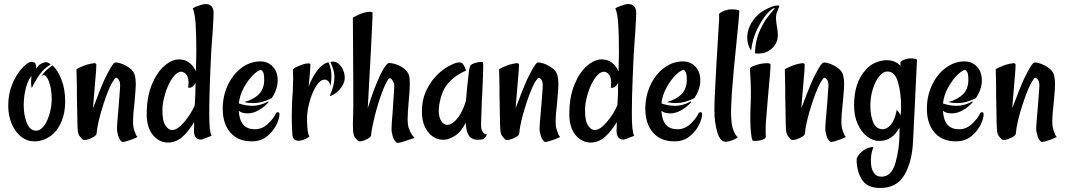

<svg xmlns="http://www.w3.org/2000/svg" viewBox="-20 -685 5247 945"><path d="M20.5 -164.1Q20.5 -221.7 39.1 -267.6Q57.6 -313.5 82 -341.8Q106.4 -370.1 125 -378.9Q130.9 -380.9 133.8 -380.9Q135.7 -380.9 147.5 -377.9Q153.3 -376 154.3 -372.1Q158.2 -363.3 159.2 -346.7Q168 -366.2 187.5 -374Q199.2 -378.9 205.1 -378.9Q213.9 -378.9 226.6 -371.1Q230.5 -368.2 225.6 -365.2Q206.1 -353.5 188.5 -335Q160.2 -301.8 136.7 -252Q134.8 -255.9 133.8 -263.7L132.8 -280.3L134.8 -311.5Q112.3 -284.2 102.5 -229.5Q96.7 -199.2 96.7 -168Q96.7 -117.2 112.3 -79.6Q127.9 -42 156.2 -42Q179.7 -42 197.3 -66.4Q214.8 -90.8 224.6 -127Q234.4 -163.1 234.4 -196.3Q234.4 -232.4 228 -259.3Q221.7 -286.1 212.9 -300.8Q204.1 -315.4 196.3 -315.4Q186.5 -313.5 183.6 -310.5Q203.1 -339.8 238.3 -363.3Q264.6 -339.8 282.7 -293Q300.8 -246.1 300.8 -185.5Q300.8 -128.9 281.7 -84.5Q262.7 -40 227.5 -14.6Q192.4 10.7 147.5 10.7Q113.3 10.7 84 -12.2Q54.7 -35.2 37.6 -75.7Q20.5 -116.2 20.5 -164.1Z M568.4 -1Q561.5 -12.7 556.6 -38.1Q555.7 -42 555.7 -54.7Q555.7 -67.4 561.5 -133.8L563.5 -156.2L565.4 -179.7Q571.3 -253.9 571.3 -264.6Q571.3 -289.1 558.6 -298.8Q550.8 -305.7 545.9 -298.8Q520.5 -268.6 490.2 -175.8Q460 -83 455.1 -26.4Q454.1 -17.6 432.6 -6.8Q411.1 3.9 395.5 3.9Q388.7 3.9 385.7 1L373 -13.7Q363.3 -24.4 362.3 -48.8Q360.4 -82 360.4 -113.3L358.4 -215.8V-254.9L356.4 -344.7Q372.1 -353.5 392.6 -361.3Q401.4 -365.2 409.2 -367.2Q426.8 -372.1 441.4 -374H444.3Q453.1 -374 454.1 -367.2V-362.3L453.1 -338.9L448.2 -280.3L437.5 -152.3L459 -207Q464.8 -224.6 472.7 -242.2L483.4 -268.6Q493.2 -293.9 514.2 -333Q535.2 -372.1 543.9 -376Q550.8 -379.9 573.2 -373Q595.7 -366.2 617.2 -350.6Q638.7 -335 643.6 -314.5Q648.4 -294.9 648.4 -270.5Q648.4 -251 641.6 -175.8Q634.8 -121.1 634.8 -88.9Q634.8 -64.5 638.7 -51.8Q640.6 -42 644.5 -34.2Q649.4 -17.6 657.2 -10.7Q627 2.9 619.1 4.9L596.7 11.7L585.9 13.7Q576.2 13.7 568.4 -1Z M702.1 -123Q702.1 -207 727.1 -268.1Q752 -329.1 789.1 -360.8Q826.2 -392.6 860.4 -392.6Q892.6 -392.6 913.1 -375.5Q933.6 -358.4 944.3 -334L946.3 -429.7Q946.3 -514.6 942.9 -566.4Q939.5 -618.2 928.7 -644.5Q948.2 -655.3 973.6 -662.1Q984.4 -665 992.2 -665Q1031.2 -665 1031.2 -620.1Q1031.2 -599.6 1026.4 -523.4Q1017.6 -418 1013.7 -298.8Q1009.8 -202.1 1009.8 -125Q1009.8 -35.2 1021.5 -16.6L977.5 0Q971.7 2 966.8 2Q953.1 2 943.8 -8.3Q934.6 -18.6 934.6 -43Q934.6 -53.7 935.5 -60.5V-84Q908.2 -38.1 877 -10.7Q845.7 16.6 806.6 16.6Q763.7 16.6 732.9 -20Q702.1 -56.6 702.1 -123ZM938.5 -167 941.4 -220.7 942.4 -276.4Q924.8 -248 906.2 -253.9L908.2 -277.3Q908.2 -307.6 893.6 -322.3Q885.7 -330.1 873 -332Q850.6 -332 828.6 -300.8Q806.6 -269.5 793 -224.1Q779.3 -178.7 779.3 -142.6Q779.3 -87.9 794.9 -66.4Q809.6 -44.9 827.1 -44.9Q853.5 -44.9 887.2 -85Q920.9 -125 938.5 -167Z M1076.2 -149.4Q1076.2 -212.9 1101.6 -266.6Q1127 -320.3 1169.4 -351.6Q1211.9 -382.8 1261.7 -382.8Q1297.9 -382.8 1322.3 -357.4Q1346.7 -332 1346.7 -289.1Q1346.7 -246.1 1317.4 -202.1Q1270.5 -177.7 1225.6 -177.7Q1201.2 -177.7 1182.6 -182.6Q1230.5 -196.3 1255.4 -222.7Q1280.3 -249 1280.3 -292Q1280.3 -321.3 1274.4 -331.1Q1268.6 -340.8 1263.7 -340.8Q1252 -340.8 1227.1 -316.9Q1202.1 -293 1181.2 -255.4Q1160.2 -217.8 1155.3 -175.8Q1190.4 -164.1 1221.7 -164.1Q1259.8 -164.1 1297.9 -184.6Q1300.8 -186.5 1301.8 -185.1Q1302.7 -183.6 1300.8 -180.7Q1278.3 -156.2 1251.5 -141.6Q1224.6 -127 1200.2 -127Q1184.6 -127 1174.3 -129.9Q1164.1 -132.8 1155.3 -139.6V-136.7Q1159.2 -89.8 1179.2 -69.3Q1199.2 -48.8 1234.4 -48.8Q1270.5 -48.8 1298.8 -75.7Q1327.1 -102.5 1337.9 -127Q1340.8 -132.8 1348.6 -132.8Q1355.5 -132.8 1355.5 -121.1Q1355.5 -102.5 1340.3 -70.8Q1325.2 -39.1 1294.4 -14.2Q1263.7 10.7 1218.8 10.7Q1151.4 10.7 1113.8 -32.7Q1076.2 -76.2 1076.2 -149.4Z M1449.2 7.8Q1419.9 7.8 1418.9 -26.4Q1416 -60.5 1416 -108.4Q1416 -179.7 1420.9 -230.5L1422.9 -296.9L1421.9 -341.8Q1421.9 -348.6 1451.2 -360.8Q1480.5 -373 1497.1 -373Q1507.8 -373 1507.8 -367.2Q1507.8 -341.8 1499 -258.8Q1514.6 -300.8 1539.6 -335.4Q1564.5 -370.1 1596.7 -378.9Q1611.3 -346.7 1611.3 -310.5Q1611.3 -283.2 1606.4 -263.7Q1603.5 -277.3 1595.7 -285.2Q1587.9 -293 1578.1 -293Q1555.7 -293 1535.6 -260.7Q1515.6 -228.5 1503.4 -183.1Q1491.2 -137.7 1491.2 -103.5V-92.8Q1491.2 -75.2 1492.2 -67.4Q1494.1 -27.3 1502.9 -12.7Q1494.1 -5.9 1478.5 1Q1462.9 7.8 1449.2 7.8ZM1626 -305.7Q1626 -338.9 1607.4 -376Q1605.5 -379.9 1608.4 -380.9Q1611.3 -381.8 1617.2 -381.8Q1642.6 -381.8 1659.7 -356.9Q1676.8 -332 1676.8 -301.8Q1676.8 -282.2 1664.6 -262.2Q1652.3 -242.2 1634.8 -228.5Q1617.2 -214.8 1602.5 -211.9Q1615.2 -241.2 1620.6 -262.2Q1626 -283.2 1626 -305.7Z M1919.9 2.9Q1913.1 -8.8 1908.2 -34.2Q1907.2 -38.1 1907.2 -50.8Q1907.2 -77.1 1912.1 -127.9Q1912.1 -137.7 1914.1 -157.2L1916 -187.5Q1921.9 -259.8 1919.9 -271.5Q1915 -288.1 1906.2 -295.9Q1897.5 -303.7 1892.6 -296.9Q1877 -276.4 1857.4 -222.2Q1837.9 -168 1823.2 -108.4Q1808.6 -48.8 1806.6 -19.5Q1806.6 -10.7 1786.1 0Q1765.6 10.7 1751 10.7Q1743.2 10.7 1740.2 6.8L1728.5 -6.8Q1719.7 -15.6 1717.8 -43L1716.8 -72.3L1717.8 -110.4Q1719.7 -167 1718.8 -199.2V-271.5L1716.8 -598.6Q1743.2 -612.3 1752.9 -616.2Q1761.7 -620.1 1769.5 -622.1Q1788.1 -627 1801.8 -627Q1813.5 -627 1813.5 -622.1Q1814.5 -614.3 1811.5 -559.6L1804.7 -419.9L1790 -153.3Q1816.4 -232.4 1824.2 -252L1835.9 -280.3Q1849.6 -315.4 1865.2 -341.8Q1880.9 -368.2 1890.6 -374Q1897.5 -377 1920.4 -371.1Q1943.4 -365.2 1964.8 -350.6Q1986.3 -335.9 1993.2 -313.5Q1997.1 -298.8 1997.1 -270.5Q1997.1 -244.1 1991.2 -181.6Q1989.3 -159.2 1987.8 -138.2Q1986.3 -117.2 1986.3 -97.7Q1986.3 -73.2 1991.2 -56.6L1999 -37.1Q2007.8 -18.6 2020.5 -6.8Q1985.4 5.9 1975.6 8.8Q1955.1 15.6 1949.2 16.6Q1939.5 19.5 1934.6 17.6Q1927.7 14.6 1919.9 2.9Z M2056.6 -135.7Q2056.6 -197.3 2081.1 -245.6Q2105.5 -293.9 2140.6 -325.2Q2165 -346.7 2189.5 -359.9Q2213.9 -373 2226.6 -376Q2232.4 -377.9 2241.2 -377.9Q2252.9 -377.9 2258.8 -369.1L2263.7 -362.3Q2269.5 -352.5 2273.4 -337.9Q2219.7 -313.5 2187 -276.9Q2154.3 -240.2 2142.6 -172.9Q2139.6 -155.3 2139.6 -139.6Q2139.6 -109.4 2151.4 -89.8Q2163.1 -70.3 2182.6 -70.3Q2198.2 -70.3 2219.7 -89.8Q2252.9 -121.1 2273.4 -189.5Q2278.3 -249 2282.2 -282.2L2288.1 -333Q2289.1 -342.8 2291 -349.1Q2293 -355.5 2293.9 -360.4Q2298.8 -368.2 2312 -373Q2325.2 -377.9 2338.9 -379.4Q2352.5 -380.9 2356.4 -379.9Q2358.4 -377.9 2358.4 -357.4Q2358.4 -331.1 2353.5 -223.6L2351.6 -188.5Q2347.7 -92.8 2347.7 -75.2Q2347.7 -57.6 2349.6 -49.8Q2350.6 -43 2355.5 -37.1Q2363.3 -23.4 2377 -22.5Q2368.2 -6.8 2363.3 -3.9L2356.4 0Q2347.7 2.9 2330.1 2.9Q2312.5 2.9 2295.9 -7.8Q2289.1 -12.7 2285.2 -22.5Q2275.4 -37.1 2271.5 -81.1Q2247.1 -28.3 2207 -9.8Q2183.6 2.9 2162.1 2.9Q2117.2 2.9 2086.9 -35.2Q2056.6 -73.2 2056.6 -135.7Z M2648.4 -1Q2641.6 -12.7 2636.7 -38.1Q2635.7 -42 2635.7 -54.7Q2635.7 -67.4 2641.6 -133.8L2643.6 -156.2L2645.5 -179.7Q2651.4 -253.9 2651.4 -264.6Q2651.4 -289.1 2638.7 -298.8Q2630.9 -305.7 2626 -298.8Q2600.6 -268.6 2570.3 -175.8Q2540 -83 2535.2 -26.4Q2534.2 -17.6 2512.7 -6.8Q2491.2 3.9 2475.6 3.9Q2468.8 3.9 2465.8 1L2453.1 -13.7Q2443.4 -24.4 2442.4 -48.8Q2440.4 -82 2440.4 -113.3L2438.5 -215.8V-254.9L2436.5 -344.7Q2452.1 -353.5 2472.7 -361.3Q2481.4 -365.2 2489.3 -367.2Q2506.8 -372.1 2521.5 -374H2524.4Q2533.2 -374 2534.2 -367.2V-362.3L2533.2 -338.9L2528.3 -280.3L2517.6 -152.3L2539.1 -207Q2544.9 -224.6 2552.7 -242.2L2563.5 -268.6Q2573.2 -293.9 2594.2 -333Q2615.2 -372.1 2624 -376Q2630.9 -379.9 2653.3 -373Q2675.8 -366.2 2697.3 -350.6Q2718.8 -335 2723.6 -314.5Q2728.5 -294.9 2728.5 -270.5Q2728.5 -251 2721.7 -175.8Q2714.8 -121.1 2714.8 -88.9Q2714.8 -64.5 2718.8 -51.8Q2720.7 -42 2724.6 -34.2Q2729.5 -17.6 2737.3 -10.7Q2707 2.9 2699.2 4.9L2676.8 11.7L2666 13.7Q2656.2 13.7 2648.4 -1Z M2782.2 -123Q2782.2 -207 2807.1 -268.1Q2832 -329.1 2869.1 -360.8Q2906.2 -392.6 2940.4 -392.6Q2972.7 -392.6 2993.2 -375.5Q3013.7 -358.4 3024.4 -334L3026.4 -429.7Q3026.4 -514.6 3022.9 -566.4Q3019.5 -618.2 3008.8 -644.5Q3028.3 -655.3 3053.7 -662.1Q3064.5 -665 3072.3 -665Q3111.3 -665 3111.3 -620.1Q3111.3 -599.6 3106.4 -523.4Q3097.7 -418 3093.8 -298.8Q3089.8 -202.1 3089.8 -125Q3089.8 -35.2 3101.6 -16.6L3057.6 0Q3051.8 2 3046.9 2Q3033.2 2 3023.9 -8.3Q3014.6 -18.6 3014.6 -43Q3014.6 -53.7 3015.6 -60.5V-84Q2988.3 -38.1 2957 -10.7Q2925.8 16.6 2886.7 16.6Q2843.8 16.6 2813 -20Q2782.2 -56.6 2782.2 -123ZM3018.6 -167 3021.5 -220.7 3022.5 -276.4Q3004.9 -248 2986.3 -253.9L2988.3 -277.3Q2988.3 -307.6 2973.6 -322.3Q2965.8 -330.1 2953.1 -332Q2930.7 -332 2908.7 -300.8Q2886.7 -269.5 2873 -224.1Q2859.4 -178.7 2859.4 -142.6Q2859.4 -87.9 2875 -66.4Q2889.6 -44.9 2907.2 -44.9Q2933.6 -44.9 2967.3 -85Q3001 -125 3018.6 -167Z M3156.2 -149.4Q3156.2 -212.9 3181.6 -266.6Q3207 -320.3 3249.5 -351.6Q3292 -382.8 3341.8 -382.8Q3377.9 -382.8 3402.3 -357.4Q3426.8 -332 3426.8 -289.1Q3426.8 -246.1 3397.5 -202.1Q3350.6 -177.7 3305.7 -177.7Q3281.2 -177.7 3262.7 -182.6Q3310.5 -196.3 3335.4 -222.7Q3360.4 -249 3360.4 -292Q3360.4 -321.3 3354.5 -331.1Q3348.6 -340.8 3343.8 -340.8Q3332 -340.8 3307.1 -316.9Q3282.2 -293 3261.2 -255.4Q3240.2 -217.8 3235.4 -175.8Q3270.5 -164.1 3301.8 -164.1Q3339.8 -164.1 3377.9 -184.6Q3380.9 -186.5 3381.8 -185.1Q3382.8 -183.6 3380.9 -180.7Q3358.4 -156.2 3331.5 -141.6Q3304.7 -127 3280.3 -127Q3264.6 -127 3254.4 -129.9Q3244.1 -132.8 3235.4 -139.6V-136.7Q3239.3 -89.8 3259.3 -69.3Q3279.3 -48.8 3314.5 -48.8Q3350.6 -48.8 3378.9 -75.7Q3407.2 -102.5 3418 -127Q3420.9 -132.8 3428.7 -132.8Q3435.5 -132.8 3435.5 -121.1Q3435.5 -102.5 3420.4 -70.8Q3405.3 -39.1 3374.5 -14.2Q3343.8 10.7 3298.8 10.7Q3231.4 10.7 3193.8 -32.7Q3156.2 -76.2 3156.2 -149.4Z M3496.1 -143.6Q3496.1 -177.7 3499.5 -241.7Q3502.9 -305.7 3505.9 -366.2Q3511.7 -452.1 3512.7 -478.5L3516.6 -543.9L3519.5 -590.8V-601.6Q3519.5 -613.3 3518.6 -615.2Q3523.4 -622.1 3532.2 -626.5Q3541 -630.9 3549.8 -633.8Q3564.5 -637.7 3569.3 -638.7H3587.9Q3607.4 -638.7 3619.1 -632.8Q3617.2 -595.7 3606.4 -491.2Q3588.9 -325.2 3582 -226.6Q3578.1 -154.3 3578.1 -136.7Q3578.1 -85 3585.4 -57.1Q3592.8 -29.3 3611.3 -7.8Q3594.7 2.9 3569.3 9.8Q3559.6 12.7 3551.8 12.7Q3524.4 12.7 3510.3 -35.2Q3496.1 -83 3496.1 -143.6Z M3672.9 -106.4Q3672.9 -136.7 3673.8 -153.3Q3675.8 -182.6 3675.8 -231.4Q3675.8 -265.6 3674.8 -279.3L3670.9 -345.7Q3670.9 -355.5 3700.7 -364.7Q3730.5 -374 3753.9 -374Q3772.5 -374 3772.5 -367.2Q3772.5 -349.6 3769.5 -316.4Q3766.6 -283.2 3763.7 -250Q3761.7 -225.6 3759.3 -202.1Q3756.8 -178.7 3755.9 -159.2L3752 -112.3Q3747.1 -68.4 3749 -10.7Q3749 -2.9 3731.4 2.9Q3713.9 8.8 3697.3 8.8Q3684.6 8.8 3683.6 4.9Q3678.7 -3.9 3675.8 -34.2Q3672.9 -64.5 3672.9 -106.4ZM3722.7 -541Q3737.3 -572.3 3752.9 -593.8Q3768.6 -615.2 3782.2 -630.4Q3795.9 -645.5 3793 -645.5Q3782.2 -645.5 3758.3 -620.6Q3734.4 -595.7 3708 -543.9Q3683.6 -495.1 3676.8 -436.5Q3662.1 -455.1 3658.2 -490.2Q3655.3 -520.5 3668.9 -553.7Q3682.6 -586.9 3713.9 -615.2Q3730.5 -629.9 3761.2 -644.5Q3792 -659.2 3810.5 -658.2Q3813.5 -658.2 3814.9 -656.2Q3816.4 -654.3 3814.5 -651.4L3803.7 -624Q3797.9 -608.4 3799.8 -587.9L3801.8 -567.4Q3812.5 -512.7 3805.7 -488.3Q3794.9 -454.1 3763.7 -434.6Q3748 -424.8 3728 -422.4Q3708 -419.9 3696.3 -422.9Q3696.3 -483.4 3722.7 -541Z M4054.7 -1Q4047.9 -12.7 4043 -38.1Q4042 -42 4042 -54.7Q4042 -67.4 4047.9 -133.8L4049.8 -156.2L4051.8 -179.7Q4057.6 -253.9 4057.6 -264.6Q4057.6 -289.1 4044.9 -298.8Q4037.1 -305.7 4032.2 -298.8Q4006.8 -268.6 3976.6 -175.8Q3946.3 -83 3941.4 -26.4Q3940.4 -17.6 3918.9 -6.8Q3897.5 3.9 3881.8 3.9Q3875 3.9 3872.1 1L3859.4 -13.7Q3849.6 -24.4 3848.6 -48.8Q3846.7 -82 3846.7 -113.3L3844.7 -215.8V-254.9L3842.8 -344.7Q3858.4 -353.5 3878.9 -361.3Q3887.7 -365.2 3895.5 -367.2Q3913.1 -372.1 3927.7 -374H3930.7Q3939.5 -374 3940.4 -367.2V-362.3L3939.5 -338.9L3934.6 -280.3L3923.8 -152.3L3945.3 -207Q3951.2 -224.6 3959 -242.2L3969.7 -268.6Q3979.5 -293.9 4000.5 -333Q4021.5 -372.1 4030.3 -376Q4037.1 -379.9 4059.6 -373Q4082 -366.2 4103.5 -350.6Q4125 -335 4129.9 -314.5Q4134.8 -294.9 4134.8 -270.5Q4134.8 -251 4127.9 -175.8Q4121.1 -121.1 4121.1 -88.9Q4121.1 -64.5 4125 -51.8Q4127 -42 4130.9 -34.2Q4135.7 -17.6 4143.6 -10.7Q4113.3 2.9 4105.5 4.9L4083 11.7L4072.3 13.7Q4062.5 13.7 4054.7 -1Z M4196.3 100.6Q4196.3 91.8 4206.5 77.6Q4216.8 63.5 4235.4 51.8Q4253.9 40 4278.3 38.1Q4268.6 66.4 4267.6 85.9Q4265.6 101.6 4266.6 109.4Q4266.6 143.6 4279.8 164.1Q4293 184.6 4318.4 184.6Q4368.2 184.6 4387.7 115.2Q4407.2 45.9 4407.2 -29.3V-57.6Q4372.1 8.8 4307.6 8.8Q4277.3 8.8 4249 -12.2Q4220.7 -33.2 4202.1 -73.2Q4183.6 -113.3 4183.6 -166Q4183.6 -279.3 4241.2 -341.8Q4262.7 -366.2 4290.5 -377.4Q4318.4 -388.7 4344.7 -388.7Q4384.8 -388.7 4412.1 -361.3V-379.9Q4422.9 -389.6 4439.5 -394.5Q4448.2 -397.5 4460 -397.5Q4476.6 -397.5 4484.4 -395.5Q4491.2 -393.6 4493.2 -390.6L4483.4 -183.6L4477.5 -60.5L4473.6 14.6Q4468.8 112.3 4431.2 176.3Q4393.6 240.2 4312.5 240.2Q4247.1 240.2 4221.7 198.2Q4196.3 156.2 4196.3 100.6ZM4353.5 -60.5Q4382.8 -84 4393.6 -144.5Q4405.3 -132.8 4413.1 -117.2Q4415 -138.7 4415 -160.2Q4415 -227.5 4399.9 -280.3Q4384.8 -333 4347.7 -333Q4326.2 -333 4306.6 -308.6Q4287.1 -284.2 4275.4 -245.1Q4263.7 -206.1 4263.7 -165Q4263.7 -117.2 4277.8 -83Q4292 -48.8 4326.2 -48.8Q4339.8 -49.8 4353.5 -60.5Z M4542 -149.4Q4542 -212.9 4567.4 -266.6Q4592.8 -320.3 4635.3 -351.6Q4677.7 -382.8 4727.5 -382.8Q4763.7 -382.8 4788.1 -357.4Q4812.5 -332 4812.5 -289.1Q4812.5 -246.1 4783.2 -202.1Q4736.3 -177.7 4691.4 -177.7Q4667 -177.7 4648.4 -182.6Q4696.3 -196.3 4721.2 -222.7Q4746.1 -249 4746.1 -292Q4746.1 -321.3 4740.2 -331.1Q4734.4 -340.8 4729.5 -340.8Q4717.8 -340.8 4692.9 -316.9Q4668 -293 4647 -255.4Q4626 -217.8 4621.1 -175.8Q4656.2 -164.1 4687.5 -164.1Q4725.6 -164.1 4763.7 -184.6Q4766.6 -186.5 4767.6 -185.1Q4768.6 -183.6 4766.6 -180.7Q4744.1 -156.2 4717.3 -141.6Q4690.4 -127 4666 -127Q4650.4 -127 4640.1 -129.9Q4629.9 -132.8 4621.1 -139.6V-136.7Q4625 -89.8 4645 -69.3Q4665 -48.8 4700.2 -48.8Q4736.3 -48.8 4764.6 -75.7Q4793 -102.5 4803.7 -127Q4806.6 -132.8 4814.5 -132.8Q4821.3 -132.8 4821.3 -121.1Q4821.3 -102.5 4806.2 -70.8Q4791 -39.1 4760.3 -14.2Q4729.5 10.7 4684.6 10.7Q4617.2 10.7 4579.6 -32.7Q4542 -76.2 4542 -149.4Z M5092.8 -1Q5085.9 -12.7 5081.1 -38.1Q5080.1 -42 5080.1 -54.7Q5080.1 -67.4 5085.9 -133.8L5087.9 -156.2L5089.8 -179.7Q5095.7 -253.9 5095.7 -264.6Q5095.7 -289.1 5083 -298.8Q5075.2 -305.7 5070.3 -298.8Q5044.9 -268.6 5014.6 -175.8Q4984.4 -83 4979.5 -26.4Q4978.5 -17.6 4957 -6.8Q4935.5 3.9 4919.9 3.9Q4913.1 3.9 4910.2 1L4897.5 -13.7Q4887.7 -24.4 4886.7 -48.8Q4884.8 -82 4884.8 -113.3L4882.8 -215.8V-254.9L4880.9 -344.7Q4896.5 -353.5 4917 -361.3Q4925.8 -365.2 4933.6 -367.2Q4951.2 -372.1 4965.8 -374H4968.8Q4977.5 -374 4978.5 -367.2V-362.3L4977.5 -338.9L4972.7 -280.3L4961.9 -152.3L4983.4 -207Q4989.3 -224.6 4997.1 -242.2L5007.8 -268.6Q5017.6 -293.9 5038.6 -333Q5059.6 -372.1 5068.4 -376Q5075.2 -379.9 5097.7 -373Q5120.1 -366.2 5141.6 -350.6Q5163.1 -335 5168 -314.5Q5172.9 -294.9 5172.9 -270.5Q5172.9 -251 5166 -175.8Q5159.2 -121.1 5159.2 -88.9Q5159.2 -64.5 5163.1 -51.8Q5165 -42 5168.9 -34.2Q5173.8 -17.6 5181.6 -10.7Q5151.4 2.9 5143.6 4.9L5121.1 11.7L5110.4 13.7Q5100.6 13.7 5092.8 -1Z"/></svg>

Font: BKP Parklife Display
Style: Regular
Weight: 400
Designer: Font Diner, Inc.; LA MECHKY PLUS GmbH
Foundry: Font Diner, Inc.; LA MECHKY PLUS GmbH
Version: Version 1.007